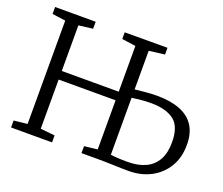

<svg xmlns="http://www.w3.org/2000/svg" viewBox="-122 -926 1290 1112"><g transform="rotate(20 523.0 -370.0)"><path d="M764 4Q751.5 4 727.2 3.5Q703 3 674.5 2Q646 1 620 0.5Q594 0 577.5 0H473.5V-43L554.5 -52V-355H203.5V-52L292 -43V0H39.5V-43L122.5 -52V-689L40.5 -700V-743H290.5V-700L203.5 -689V-408H554.5V-690L469.5 -702V-743L733 -743.5V-702L636.5 -690V-452Q672.5 -456 705.5 -459Q738.5 -462 772.5 -462Q856 -462 913.8 -439.2Q971.5 -416.5 1001.2 -370.5Q1031 -324.5 1031 -253.5Q1031 -174.5 996 -116.8Q961 -59 900.8 -27.5Q840.5 4 764 4ZM741.5 -43.5Q806.5 -43.5 852 -65Q897.5 -86.5 921.2 -129.5Q945 -172.5 945 -237Q945 -335 895.5 -372.5Q846 -410 754 -410Q721 -410 693.2 -407.2Q665.5 -404.5 636.5 -400.5V-49.5Q650.5 -47 678.8 -45.2Q707 -43.5 741.5 -43.5Z"/></g></svg>

Font: Merriweather Light
Style: Regular
Weight: 300
Designer: Eben Sorkin
Foundry: Eben Sorkin
Version: Version 2.100